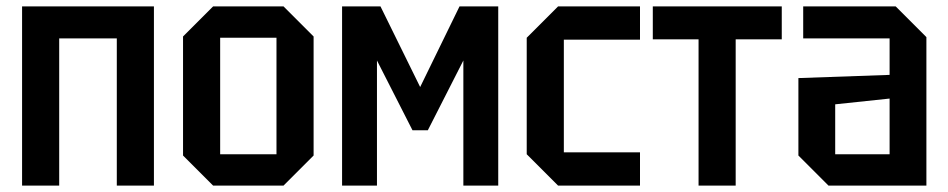

<svg xmlns="http://www.w3.org/2000/svg" viewBox="-20 -580 2962 600"><path d="M49 0V-560H461V0H345V-460H165V0Z M552 -94V-466L646 -560H866L960 -466V-94L866 0H646ZM668 -98H844V-462H668Z M1049 0V-560H1169L1293 -308L1416 -560H1537V0H1428V-391L1317 -173H1269L1158 -391V0Z M1626 -98V-462L1724 -560H1980V-456H1742V-104H1980V0H1724Z M2279 0V-457H2423V-560H2020V-457H2163V0Z M2475 -94V-336L2760 -346V-460H2490V-560H2779L2875 -464V0H2569ZM2590 -254V-98H2760V-272Z"/></svg>

Font: Tektur SemiCondensed Medium
Style: Regular
Weight: 500
Width: 4
Designer: Adam Jagosz
Foundry: Adam Jagosz
Version: Version 1.005;gftools[0.9.30]